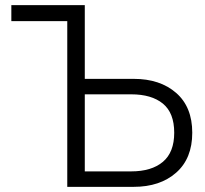

<svg xmlns="http://www.w3.org/2000/svg" viewBox="-20 -725 795 745"><path d="M295 0V-60H489Q568 -60 612 -97Q656 -134 656 -210Q656 -287 612 -323Q568 -359 489 -359H295V-419H499Q601 -419 663.5 -364.5Q726 -310 726 -210Q726 -110 663.5 -55Q601 0 499 0ZM241 0V-705H309V0ZM24 -643V-705H307V-643Z"/></svg>

Font: TikTok Sans 24pt Light
Style: Regular
Weight: 300
Version: Version 4.000